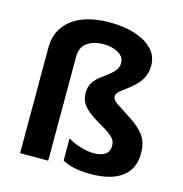

<svg xmlns="http://www.w3.org/2000/svg" viewBox="-113 -868 936 982"><g transform="rotate(15 355.5 -377.5)"><path d="M610 -606Q610 -569 596 -542Q582 -515 561 -495Q540 -475 519 -460Q498 -445 484 -432.5Q470 -420 470 -407Q470 -388 493 -372.5Q516 -357 572 -321Q621 -290 648.5 -254Q676 -218 676 -159Q676 -76 618.5 -33Q561 10 451 10Q358 10 303 -21V-139Q326 -123 366.5 -110Q407 -97 441 -97Q480 -97 501.5 -112Q523 -127 523 -157Q523 -175 516 -187.5Q509 -200 489.5 -215Q470 -230 431 -252Q370 -287 346 -316Q322 -345 322 -385Q322 -416 335.5 -438Q349 -460 369.5 -476Q390 -492 410.5 -507Q431 -522 444.5 -539Q458 -556 458 -580Q458 -611 426 -630Q394 -649 347 -649Q295 -649 261 -625Q227 -601 227 -551V0H78V-556Q78 -627 113.5 -673.5Q149 -720 210 -742.5Q271 -765 347 -765Q422 -765 481.5 -746.5Q541 -728 575.5 -692.5Q610 -657 610 -606Z"/></g></svg>

Font: Noto Sans Kayah Li
Style: Bold
Weight: 700
Designer: Monotype Design Team, Sérgio Martins
Foundry: Monotype Imaging Inc.
Version: Version 2.002; ttfautohint (v1.8.4.7-5d5b)